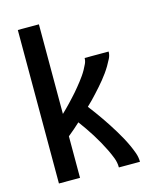

<svg xmlns="http://www.w3.org/2000/svg" viewBox="-111 -812 722 888"><g transform="rotate(-15 250.0 -367.5)"><path d="M60 0V-735H161V-306Q171 -316 181 -325.5Q191 -335 200.5 -345.5Q210 -356 220 -366.5Q230 -377 239 -387.5Q248 -398 257 -409Q266 -420 274.5 -431Q283 -442 291 -453.5Q299 -465 306 -477.5Q313 -490 319 -503Q325 -516 325 -530H440Q440 -513 432 -497Q424 -481 415 -466Q406 -451 396 -437Q386 -423 375 -409.5Q364 -396 352.5 -383Q341 -370 329.5 -357.5Q318 -345 306 -332.5Q294 -320 281 -308Q295 -290 308 -272Q321 -254 333.5 -236Q346 -218 358 -199.5Q370 -181 381.5 -162Q393 -143 403.5 -124Q414 -105 423.5 -84.5Q433 -64 440.5 -43Q448 -22 448 0H347Q347 -24 338.5 -46Q330 -68 319.5 -89.5Q309 -111 297.5 -131.5Q286 -152 273.5 -172Q261 -192 247.5 -211.5Q234 -231 220 -250Q206 -237 191 -224Q176 -211 161 -199V0Z"/></g></svg>

Font: iosevka_custom_sans_ss08 SmBd
Style: Regular
Weight: 600
Designer: Belleve Invis
Foundry: Belleve Invis
Version: Version 10.3.0; ttfautohint (v1.8.3)